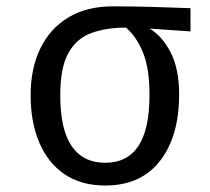

<svg xmlns="http://www.w3.org/2000/svg" viewBox="-20 -566 655 598"><path d="M331.8 -546.2Q390.3 -546.2 456.7 -544.4Q523.1 -542.6 573.3 -540.5V-468.2L446.2 -476.9Q485.1 -453.8 511.5 -402.6Q537.9 -351.3 537.9 -272.3Q537.9 -141 478.2 -64.6Q418.5 11.8 307.7 11.8Q233.3 11.8 181.5 -23.1Q129.7 -57.9 102.6 -121.3Q75.4 -184.6 75.4 -269.7Q75.4 -352.8 105.6 -415.1Q135.9 -477.4 193.1 -511.8Q250.3 -546.2 331.8 -546.2ZM167.7 -269.7Q167.7 -162.6 203.3 -110.8Q239 -59 307.7 -59Q375.9 -59 410.8 -110.8Q445.6 -162.6 445.6 -270.8Q445.6 -353.8 424.9 -403.6Q404.1 -453.3 372.3 -480Q312.3 -480 266.2 -463.8Q220 -447.7 193.8 -402.3Q167.7 -356.9 167.7 -269.7Z"/></svg>

Font: FiraCode Nerd Font
Style: Regular
Weight: 400
Designer: Carrois Corporate, Edenspiekermann AG, Nikita Prokopov
Foundry: Carrois Corporate, Edenspiekermann AG, Nikita Prokopov
Version: Version 6.002;Nerd Fonts 3.4.0